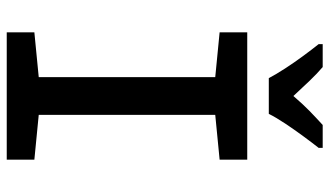

<svg xmlns="http://www.w3.org/2000/svg" viewBox="-224 -754 978 570"><g transform="rotate(90 265.0 -469.0)"><path d="M76 0V-82L209 -95V-619L76 -632V-714H454V-632L321 -619V-95L454 -82V0ZM212 -778Q201 -799 183.5 -826Q166 -853 146.5 -879.5Q127 -906 111 -926V-938H179Q198 -922 220 -899Q242 -876 265 -851Q289 -879 309 -898.5Q329 -918 351 -938H419V-926Q404 -907 384.5 -880.5Q365 -854 347 -827Q329 -800 318 -778Z"/></g></svg>

Font: Noto Sans Mono Condensed SemiBold
Style: Regular
Weight: 600
Width: 3
Designer: Monotype Design Team
Foundry: Monotype Imaging Inc.
Version: Version 2.014